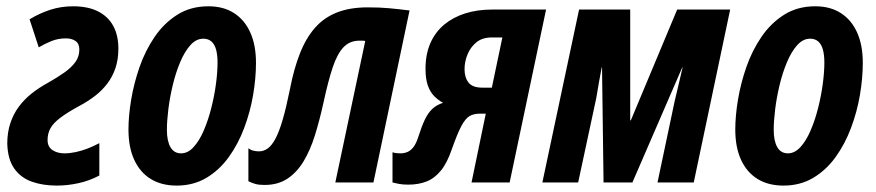

<svg xmlns="http://www.w3.org/2000/svg" viewBox="-20 -575 2760 605"><path d="M159.2 9.8Q115.2 9.8 80.6 -2.4Q45.9 -14.6 25.1 -43.7Q4.4 -72.8 2.9 -122.1Q2.9 -157.7 12.5 -186.5Q22 -215.3 39.1 -238.5Q56.2 -261.7 79.6 -280.3Q103 -298.8 130.9 -314Q160.2 -330.6 182.4 -346.2Q204.6 -361.8 217.3 -379.2Q230 -396.5 230 -418.9Q230 -437.5 218 -445.8Q206.1 -454.1 188 -454.1Q162.6 -454.1 141.4 -445.3Q120.1 -436.5 102.1 -425.8L73.2 -514.2Q105.5 -533.7 139.2 -544.4Q172.9 -555.2 210 -555.2Q257.8 -555.2 289.6 -538.8Q321.3 -522.5 337.2 -492.7Q353 -462.9 353 -421.9Q353 -388.2 344 -361.1Q335 -334 318.4 -312Q301.8 -290 279.3 -272.7Q256.8 -255.4 230 -241.2Q191.4 -220.2 169.7 -203.6Q147.9 -187 138.9 -170.7Q129.9 -154.3 129.9 -133.8Q129.9 -112.3 145.3 -102.1Q160.6 -91.8 183.1 -91.8Q199.7 -91.8 218.3 -95.7Q236.8 -99.6 255.9 -106.9Q274.9 -114.3 293 -124V-22Q262.2 -5.4 227.3 2.2Q192.4 9.8 159.2 9.8Z M536.6 9.8Q488.8 9.8 454.8 -11.2Q420.9 -32.2 402.8 -71.8Q384.8 -111.3 384.8 -167Q384.8 -209.5 393.3 -261Q401.9 -312.5 419.9 -364.3Q438 -416 467.5 -459.2Q497.1 -502.4 539.1 -528.8Q581.1 -555.2 636.7 -555.2Q684.1 -555.2 717.5 -533.7Q751 -512.2 768.8 -472.4Q786.6 -432.6 786.6 -377Q786.6 -329.1 777.6 -275.9Q768.6 -222.7 749.5 -171.9Q730.5 -121.1 700.9 -80.1Q671.4 -39.1 630.4 -14.6Q589.4 9.8 536.6 9.8ZM550.8 -91.8Q571.8 -91.8 589.8 -111.3Q607.9 -130.9 621.8 -163.1Q635.7 -195.3 645.5 -233.6Q655.3 -272 660.4 -309.8Q665.5 -347.7 665.5 -377.9Q665.5 -401.9 660.9 -418.7Q656.2 -435.5 646.2 -444.3Q636.2 -453.1 620.6 -453.1Q598.1 -453.1 579.8 -432.6Q561.5 -412.1 547.6 -378.9Q533.7 -345.7 524.4 -306.9Q515.1 -268.1 510.5 -231Q505.9 -193.8 505.9 -166Q505.9 -130.9 517.1 -111.3Q528.3 -91.8 550.8 -91.8Z M813.5 7.8Q796.4 7.8 785.6 4.9Q774.9 2 762.7 -3.9V-107.9Q770 -102.1 778.8 -100.1Q787.6 -98.1 796.4 -98.1Q810.5 -98.1 823.2 -106.9Q835.9 -115.7 847.7 -137.5Q859.4 -159.2 870.6 -197.3Q881.8 -235.4 893.6 -293.9Q906.2 -359.4 925.5 -407.7Q944.8 -456.1 973.1 -488Q1001.5 -520 1042.2 -535.9Q1083 -551.8 1138.7 -551.8Q1176.8 -551.8 1206.1 -549.1Q1235.4 -546.4 1270.5 -542L1156.7 0H1036.6L1130.9 -445.8Q1127 -446.8 1122.1 -446.8Q1117.2 -446.8 1111.8 -446.8Q1082.5 -446.8 1062.7 -426.5Q1043 -406.2 1028.3 -362.5Q1013.7 -318.8 998.5 -248Q986.8 -195.3 972.4 -148.9Q958 -102.5 937 -67.4Q916 -32.2 886 -12.2Q856 7.8 813.5 7.8Z M1266.6 6.8Q1248.5 6.8 1236.6 4.4Q1224.6 2 1216.8 0V-95.2Q1222.2 -93.3 1228.8 -92.5Q1235.4 -91.8 1241.7 -91.8Q1253.9 -91.8 1264.2 -96.2Q1274.4 -100.6 1283 -111.8Q1291.5 -123 1297.9 -143.1Q1308.1 -175.3 1318.1 -196.8Q1328.1 -218.3 1341.8 -231.4Q1355.5 -244.6 1376 -251Q1359.4 -260.3 1346.9 -273.4Q1334.5 -286.6 1327.6 -307.1Q1320.8 -327.6 1320.8 -357.9Q1320.8 -404.3 1336.2 -439.2Q1351.6 -474.1 1379.9 -497.6Q1408.2 -521 1446.5 -533Q1484.9 -544.9 1530.8 -544.9H1700.7L1585.9 0H1465.8L1510.7 -216.8H1491.7Q1473.1 -216.8 1460 -209.5Q1446.8 -202.1 1434.1 -178.5Q1421.4 -154.8 1403.8 -105Q1389.2 -62 1369.4 -37.6Q1349.6 -13.2 1324.2 -3.2Q1298.8 6.8 1266.6 6.8ZM1500 -298.8H1529.8L1563 -457H1529.8Q1500 -457 1481.2 -441.7Q1462.4 -426.3 1453.1 -403.3Q1443.8 -380.4 1443.8 -356.9Q1443.8 -330.6 1456.5 -314.7Q1469.2 -298.8 1500 -298.8Z M1689 0 1804.7 -544.9H1965.8V-195.8H1967.8L2113.8 -544.9H2280.8L2166 0H2051.8L2106 -256.8Q2112.8 -284.2 2118.7 -310.1Q2124.5 -335.9 2130.9 -362.8H2129.9L1972.7 0H1881.8L1877 -362.8H1876Q1871.1 -338.4 1867.2 -314.9Q1863.3 -291.5 1858.9 -266.1L1801.8 0Z M2448.7 9.8Q2400.9 9.8 2366.9 -11.2Q2333 -32.2 2314.9 -71.8Q2296.9 -111.3 2296.9 -167Q2296.9 -209.5 2305.4 -261Q2314 -312.5 2332 -364.3Q2350.1 -416 2379.6 -459.2Q2409.2 -502.4 2451.2 -528.8Q2493.2 -555.2 2548.8 -555.2Q2596.2 -555.2 2629.6 -533.7Q2663.1 -512.2 2680.9 -472.4Q2698.7 -432.6 2698.7 -377Q2698.7 -329.1 2689.7 -275.9Q2680.7 -222.7 2661.6 -171.9Q2642.6 -121.1 2613 -80.1Q2583.5 -39.1 2542.5 -14.6Q2501.5 9.8 2448.7 9.8ZM2462.9 -91.8Q2483.9 -91.8 2502 -111.3Q2520 -130.9 2533.9 -163.1Q2547.9 -195.3 2557.6 -233.6Q2567.4 -272 2572.5 -309.8Q2577.6 -347.7 2577.6 -377.9Q2577.6 -401.9 2573 -418.7Q2568.4 -435.5 2558.3 -444.3Q2548.3 -453.1 2532.7 -453.1Q2510.3 -453.1 2491.9 -432.6Q2473.6 -412.1 2459.7 -378.9Q2445.8 -345.7 2436.5 -306.9Q2427.2 -268.1 2422.6 -231Q2418 -193.8 2418 -166Q2418 -130.9 2429.2 -111.3Q2440.4 -91.8 2462.9 -91.8Z"/></svg>

Font: Open Sans Condensed
Style: Italic
Weight: 400
Width: 3
Italic angle: -12°
Designer: Monotype Design Team
Foundry: Monotype Imaging Inc.
Version: Version 3.000